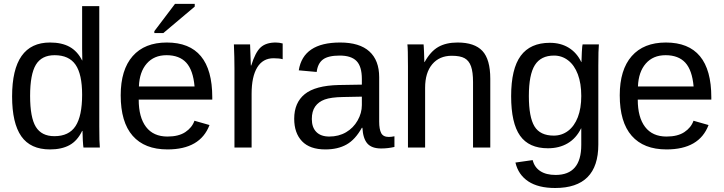

<svg xmlns="http://www.w3.org/2000/svg" viewBox="-20 -756 3710 984"><path d="M400.9 -85Q376.5 -34.2 336.2 -12.2Q295.9 9.8 236.3 9.8Q136.2 9.8 89.1 -57.6Q42 -125 42 -261.7Q42 -538.1 236.3 -538.1Q296.4 -538.1 336.4 -516.1Q376.5 -494.1 400.9 -446.3H401.9L400.9 -505.4V-724.6H488.8V-108.9Q488.8 -26.4 491.7 0H407.7Q406.2 -7.8 404.5 -36.1Q402.8 -64.5 402.8 -85ZM134.3 -264.6Q134.3 -153.8 163.6 -106Q192.9 -58.1 258.8 -58.1Q333.5 -58.1 367.2 -109.9Q400.9 -161.6 400.9 -270.5Q400.9 -375.5 367.2 -424.3Q333.5 -473.1 259.8 -473.1Q193.4 -473.1 163.8 -424.1Q134.3 -375 134.3 -264.6Z M690.9 -245.6Q690.9 -154.8 728.5 -105.5Q766.1 -56.2 838.4 -56.2Q895.5 -56.2 929.9 -79.1Q964.4 -102.1 976.6 -137.2L1053.7 -115.2Q1006.3 9.8 838.4 9.8Q721.2 9.8 659.9 -60.1Q598.6 -129.9 598.6 -267.6Q598.6 -398.4 659.9 -468.3Q721.2 -538.1 835 -538.1Q1067.9 -538.1 1067.9 -257.3V-245.6ZM977.1 -313Q969.7 -396.5 934.6 -434.8Q899.4 -473.1 833.5 -473.1Q769.5 -473.1 732.2 -430.4Q694.8 -387.7 691.9 -313ZM771 -586.4V-596.2L877 -736.3H978V-722.2L816.9 -586.4Z M1181.6 0V-405.3Q1181.6 -460.9 1178.7 -528.3H1261.7Q1265.6 -438.5 1265.6 -420.4H1267.6Q1288.6 -488.3 1315.9 -513.2Q1343.3 -538.1 1393.1 -538.1Q1410.6 -538.1 1428.7 -533.2V-452.6Q1411.1 -457.5 1381.8 -457.5Q1327.1 -457.5 1298.3 -410.4Q1269.5 -363.3 1269.5 -275.4V0Z M1647.5 9.8Q1567.9 9.8 1527.8 -32.2Q1487.8 -74.2 1487.8 -147.5Q1487.8 -229.5 1541.7 -273.4Q1595.7 -317.4 1715.8 -320.3L1834.5 -322.3V-351.1Q1834.5 -415.5 1807.1 -443.4Q1779.8 -471.2 1721.2 -471.2Q1662.1 -471.2 1635.3 -451.2Q1608.4 -431.2 1603 -387.2L1511.2 -395.5Q1533.7 -538.1 1723.1 -538.1Q1822.8 -538.1 1873 -492.4Q1923.3 -446.8 1923.3 -360.4V-132.8Q1923.3 -93.8 1933.6 -74Q1943.8 -54.2 1972.7 -54.2Q1985.4 -54.2 2001.5 -57.6V-2.9Q1968.3 4.9 1933.6 4.9Q1884.8 4.9 1862.5 -20.8Q1840.3 -46.4 1837.4 -101.1H1834.5Q1800.8 -40.5 1756.1 -15.4Q1711.4 9.8 1647.5 9.8ZM1667.5 -56.2Q1715.8 -56.2 1753.4 -78.1Q1791 -100.1 1812.7 -138.4Q1834.5 -176.8 1834.5 -217.3V-260.7L1738.3 -258.8Q1676.3 -257.8 1644.3 -246.1Q1612.3 -234.4 1595.2 -210Q1578.1 -185.5 1578.1 -146Q1578.1 -103 1601.3 -79.6Q1624.5 -56.2 1667.5 -56.2Z M2404.3 0V-335Q2404.3 -387.2 2394 -416Q2383.8 -444.8 2361.3 -457.5Q2338.9 -470.2 2295.4 -470.2Q2231.9 -470.2 2195.3 -426.8Q2158.7 -383.3 2158.7 -306.2V0H2070.8V-415.5Q2070.8 -507.8 2067.9 -528.3H2150.9Q2151.4 -525.9 2151.9 -515.1Q2152.3 -504.4 2153.1 -490.5Q2153.8 -476.6 2154.8 -438H2156.2Q2186.5 -492.7 2226.3 -515.4Q2266.1 -538.1 2325.2 -538.1Q2412.1 -538.1 2452.4 -494.9Q2492.7 -451.7 2492.7 -352.1V0Z M2825.2 207.5Q2738.8 207.5 2687.5 173.6Q2636.2 139.6 2621.6 77.1L2710 64.5Q2718.8 101.1 2748.8 120.8Q2778.8 140.6 2827.6 140.6Q2959 140.6 2959 -13.2V-98.1H2958Q2933.1 -47.4 2889.6 -21.7Q2846.2 3.9 2788.1 3.9Q2690.9 3.9 2645.3 -60.5Q2599.6 -125 2599.6 -263.2Q2599.6 -403.3 2648.7 -470Q2697.8 -536.6 2797.9 -536.6Q2854 -536.6 2895.3 -511Q2936.5 -485.4 2959 -438H2960Q2960 -452.6 2961.9 -488.8Q2963.9 -524.9 2965.8 -528.3H3049.3Q3046.4 -502 3046.4 -418.9V-15.1Q3046.4 207.5 2825.2 207.5ZM2959 -264.2Q2959 -328.6 2941.4 -375.2Q2923.8 -421.9 2891.8 -446.5Q2859.9 -471.2 2819.3 -471.2Q2752 -471.2 2721.2 -422.4Q2690.4 -373.5 2690.4 -264.2Q2690.4 -155.8 2719.2 -108.4Q2748 -61 2817.9 -61Q2859.4 -61 2891.6 -85.4Q2923.8 -109.9 2941.4 -155.5Q2959 -201.2 2959 -264.2Z M3248.5 -245.6Q3248.5 -154.8 3286.1 -105.5Q3323.7 -56.2 3396 -56.2Q3453.1 -56.2 3487.5 -79.1Q3522 -102.1 3534.2 -137.2L3611.3 -115.2Q3564 9.8 3396 9.8Q3278.8 9.8 3217.5 -60.1Q3156.2 -129.9 3156.2 -267.6Q3156.2 -398.4 3217.5 -468.3Q3278.8 -538.1 3392.6 -538.1Q3625.5 -538.1 3625.5 -257.3V-245.6ZM3534.7 -313Q3527.3 -396.5 3492.2 -434.8Q3457 -473.1 3391.1 -473.1Q3327.1 -473.1 3289.8 -430.4Q3252.4 -387.7 3249.5 -313Z"/></svg>

Font: TypoPRO Liberation Sans
Style: Regular
Weight: 400
Designer: Steve Matteson
Foundry: Ascender Corporation
Version: Version 2.00.1